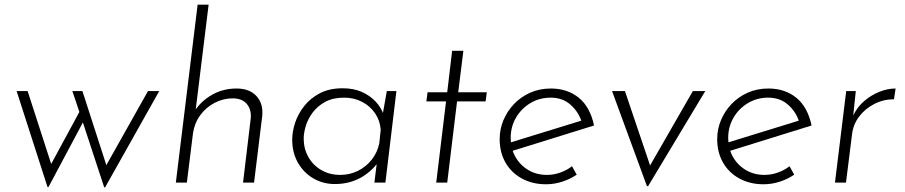

<svg xmlns="http://www.w3.org/2000/svg" viewBox="-20 -780 3864 820"><path d="M425 20 334 -257 187 19H183L51 -391H98L206 -57L189 -62L319 -302L289 -391H332L438 -63L427 -62L612 -391H660L429 20Z M811 -305Q837 -347 884.5 -374.5Q932 -402 990 -402Q1046 -402 1075.5 -369.5Q1105 -337 1100 -285L1065 0H1018L1051 -276Q1054 -311 1035 -335Q1016 -359 975 -360Q933 -360 896 -340.5Q859 -321 834.5 -287Q810 -253 804 -209L778 0H731L824 -760H871L813 -289Z M1410 6Q1360 6 1318.5 -18Q1277 -42 1252.5 -85Q1228 -128 1228 -183Q1228 -218 1240.5 -256Q1253 -294 1279.5 -327.5Q1306 -361 1346.5 -382Q1387 -403 1444 -403Q1490 -403 1525 -387.5Q1560 -372 1584.5 -346Q1609 -320 1620 -286L1611 -272L1632 -391H1673L1626 0H1579L1593 -114L1600 -96Q1590 -78 1571.5 -59.5Q1553 -41 1529 -26Q1505 -11 1475 -2.5Q1445 6 1410 6ZM1433 -33Q1473 -33 1508 -50Q1543 -67 1567.5 -98Q1592 -129 1600 -169L1606 -226Q1603 -265 1582 -296Q1561 -327 1526.5 -345Q1492 -363 1450 -363Q1402 -363 1369 -345Q1336 -327 1315.5 -299.5Q1295 -272 1286 -242Q1277 -212 1277 -188Q1277 -145 1297 -109.5Q1317 -74 1352.5 -53.5Q1388 -33 1433 -33Z M1911 -563H1959L1937 -386H2059L2054 -347H1932L1890 0H1843L1885 -347H1801L1806 -386H1890Z M2316 -33Q2345 -33 2373 -43Q2401 -53 2423 -70L2443 -34Q2415 -15 2381 -4Q2347 7 2312 7Q2254 7 2209 -17.5Q2164 -42 2139 -85.5Q2114 -129 2114 -186Q2114 -228 2130 -266.5Q2146 -305 2175 -335.5Q2204 -366 2244 -384Q2284 -402 2333 -402Q2368 -402 2398 -392Q2428 -382 2452 -362.5Q2476 -343 2492.5 -313Q2509 -283 2517 -244L2160 -133L2152 -169L2483 -271L2465 -257Q2452 -301 2417.5 -332Q2383 -363 2332 -363Q2284 -363 2245 -339.5Q2206 -316 2183.5 -277Q2161 -238 2161 -191Q2161 -146 2181 -110.5Q2201 -75 2236 -54Q2271 -33 2316 -33Z M2743 15 2594 -391H2649L2767 -42L2739 -43L2939 -391H2992L2748 15Z M3245 -33Q3274 -33 3302 -43Q3330 -53 3352 -70L3372 -34Q3344 -15 3310 -4Q3276 7 3241 7Q3183 7 3138 -17.5Q3093 -42 3068 -85.5Q3043 -129 3043 -186Q3043 -228 3059 -266.5Q3075 -305 3104 -335.5Q3133 -366 3173 -384Q3213 -402 3262 -402Q3297 -402 3327 -392Q3357 -382 3381 -362.5Q3405 -343 3421.5 -313Q3438 -283 3446 -244L3089 -133L3081 -169L3412 -271L3394 -257Q3381 -301 3346.5 -332Q3312 -363 3261 -363Q3213 -363 3174 -339.5Q3135 -316 3112.5 -277Q3090 -238 3090 -191Q3090 -146 3110 -110.5Q3130 -75 3165 -54Q3200 -33 3245 -33Z M3635 -391 3624 -287Q3642 -324 3671.5 -349Q3701 -374 3736 -388Q3771 -402 3805 -402L3798 -356Q3753 -356 3714 -336Q3675 -316 3649.5 -282.5Q3624 -249 3619 -207L3593 0H3546L3594 -391Z"/></svg>

Font: Josefin Sans Thin Light
Style: Italic
Weight: 300
Italic angle: -7°
Version: Version 2.000